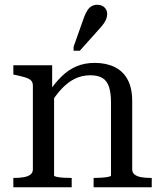

<svg xmlns="http://www.w3.org/2000/svg" viewBox="-20 -786 678 806"><path d="M36 0V-39H37Q61 -39 79 -42Q97 -45 107.5 -53Q118 -61 118 -75V-426Q118 -441 110 -448.5Q102 -456 86 -461Q70 -466 46 -471L36 -473V-512H199V-407L207 -396V-49Q207 -46 218.5 -43.5Q230 -41 246.5 -40Q263 -39 279 -39H281V0ZM617 0H373V-39H374Q388 -39 405 -40Q422 -41 434 -43.5Q446 -46 446 -49V-355Q446 -396 437.5 -421.5Q429 -447 410 -458.5Q391 -470 359 -470Q325 -470 295.5 -456Q266 -442 239.5 -414Q213 -386 189 -346L182 -396Q210 -437 238.5 -465Q267 -493 301 -507.5Q335 -522 378 -522Q426 -522 461.5 -504.5Q497 -487 516 -451.5Q535 -416 535 -361V-75Q535 -61 545.5 -53Q556 -45 574 -42Q592 -39 615 -39H617ZM333 -714Q340 -732 347.5 -743.5Q355 -755 365.5 -760.5Q376 -766 388 -766Q407 -766 418.5 -755Q430 -744 430 -727Q430 -718 426.5 -708Q423 -698 416 -688Q409 -678 400 -668L315 -573H289V-590Z"/></svg>

Font: Roboto Serif 72pt
Style: Regular
Weight: 400
Designer: Greg Gazdowicz
Foundry: Commercial Type
Version: Version 1.008